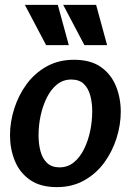

<svg xmlns="http://www.w3.org/2000/svg" viewBox="-20 -755 536 787"><path d="M213 12Q145 12 102.5 -18Q60 -48 40.5 -96.5Q21 -145 21 -201Q21 -255 38.5 -310Q56 -365 89 -410Q122 -455 171 -482.5Q220 -510 283 -510Q352 -510 394 -480Q436 -450 455.5 -401.5Q475 -353 475 -297Q475 -243 457.5 -188Q440 -133 407 -88Q374 -43 325 -15.5Q276 12 213 12ZM224 -69Q257 -69 282 -89Q307 -109 324 -143Q341 -177 349.5 -217.5Q358 -258 358 -298Q358 -334 350 -363.5Q342 -393 323.5 -411Q305 -429 272 -429Q239 -429 214 -409Q189 -389 172 -355Q155 -321 146.5 -281Q138 -241 138 -200Q138 -165 146 -135Q154 -105 173 -87Q192 -69 224 -69ZM374 -735 419 -570H326L239 -735ZM217 -735 262 -570H169L82 -735Z"/></svg>

Font: Rosario
Style: Bold Italic
Weight: 700
Italic angle: -8.05°
Designer: Hector Gatti
Foundry: Omnibus Type
Version: Version 1.101; ttfautohint (v1.8.1.43-b0c9)